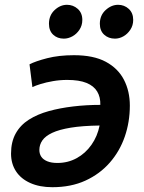

<svg xmlns="http://www.w3.org/2000/svg" viewBox="-20 -768 600 800"><path d="M198 12Q145 12 106 -5.5Q67 -23 46.5 -54.5Q26 -86 26 -128Q26 -177 45.5 -212Q65 -247 100.5 -269.5Q136 -292 183 -305Q230 -318 285 -324.5Q340 -331 398 -331Q399 -363 385 -386.5Q371 -410 340.5 -422.5Q310 -435 260 -435Q230 -435 201 -430Q172 -425 149.5 -418Q127 -411 115 -405L103 -500Q128 -513 176.5 -525.5Q225 -538 288 -538Q370 -538 421 -510.5Q472 -483 496.5 -435.5Q521 -388 521 -328Q521 -260 500 -199Q479 -138 437.5 -90.5Q396 -43 336 -15.5Q276 12 198 12ZM219 -89Q263 -89 299.5 -109Q336 -129 361 -164.5Q386 -200 395 -245Q323 -244 274.5 -236Q226 -228 197.5 -214.5Q169 -201 156.5 -183Q144 -165 144 -143Q144 -127 152 -115Q160 -103 177 -96Q194 -89 219 -89ZM246 -607Q219 -607 201.5 -623.5Q184 -640 184 -669Q184 -704 207.5 -726Q231 -748 259 -748Q285 -748 304 -731Q323 -714 323 -685Q323 -662 311 -644Q299 -626 281.5 -616.5Q264 -607 246 -607ZM459 -607Q432 -607 414 -623.5Q396 -640 396 -669Q396 -704 420 -726Q444 -748 472 -748Q498 -748 516.5 -731Q535 -714 535 -685Q535 -662 523 -644Q511 -626 494 -616.5Q477 -607 459 -607Z"/></svg>

Font: Ubuntu Sans Mono SemiBold
Style: Italic
Weight: 600
Italic angle: -13.5°
Monospace: yes
Designer: Dalton Maag Ltd
Foundry: Dalton Maag Ltd
Version: Version 1.006